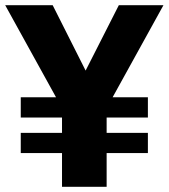

<svg xmlns="http://www.w3.org/2000/svg" viewBox="-25 -720 650 740"><path d="M55 -130V-208H214V-267H55V-345H191L-5 -700H178L305 -448L433 -700H605L409 -345H545V-267H386V-208H545V-130H386V0H214V-130Z"/></svg>

Font: Red Hat Mono VF Light
Style: Regular
Weight: 300
Monospace: yes
Designer: Pentagram, MCKL
Foundry: Pentagram, MCKL
Version: Version 1.023